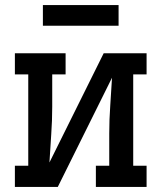

<svg xmlns="http://www.w3.org/2000/svg" viewBox="-20 -741 640 761"><path d="M39 0V-84H92V-446H39V-530H240V-446H187V-318Q187 -263 183 -207.5Q179 -152 176 -97L391 -530H561V-446H508V-84H561V0H360V-84H413V-212Q413 -267 417 -322.5Q421 -378 424 -433L209 0ZM150 -639V-721H450V-639Z"/></svg>

Font: Iosevka Curly Slab MdEx
Style: Regular
Weight: 500
Width: 7
Monospace: yes
Designer: Belleve Invis
Foundry: Belleve Invis
Version: Version 11.1.0; ttfautohint (v1.8.3)